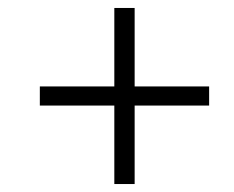

<svg xmlns="http://www.w3.org/2000/svg" viewBox="-20 -496 588 482"><path d="M80 -231H505V-279H80ZM267 -476V-34H318V-476Z"/></svg>

Font: SpinnyJost
Style: Regular
Weight: 300
Version: Version 3.710